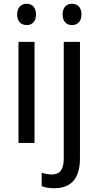

<svg xmlns="http://www.w3.org/2000/svg" viewBox="-20 -758 522 1018"><path d="M122 -738C92 -738 71 -720 71 -681C71 -644 92 -625 122 -625C150 -625 171 -644 171 -681C171 -719 150 -738 122 -738ZM312 -681C312 -644 333 -625 362 -625C390 -625 412 -644 412 -681C412 -719 391 -738 362 -738C333 -738 312 -720 312 -681ZM163 -536H78V0H163ZM268 240C361 240 404 184 404 81V-536H318V83C318 145 294 167 256 167C235 167 218 163 201 158V229C218 236 239 240 268 240Z"/></svg>

Font: Noto Sans Bengali UI SemiCondensed
Style: Regular
Weight: 400
Width: 4
Designer: Jelle Bosma - Monotype Design Team
Foundry: Monotype Imaging Inc.
Version: Version 2.003